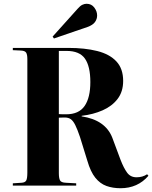

<svg xmlns="http://www.w3.org/2000/svg" viewBox="-20 -984 807 1018"><path d="M619 14Q578 14 544.5 2Q511 -10 485.5 -41.5Q460 -73 443 -132L404 -258Q390 -299 379 -321Q368 -343 355.5 -352Q343 -361 323 -361Q313 -361 305 -360.5Q297 -360 292 -360V-66Q292 -40 298 -28Q304 -16 329 -15L384 -12V0H48V-12L94 -15Q113 -16 119 -27Q125 -38 125 -69V-671Q125 -695 118.5 -705Q112 -715 91 -716L48 -718V-730H342Q430 -730 495.5 -713.5Q561 -697 597 -658.5Q633 -620 633 -555Q633 -498 603.5 -459.5Q574 -421 524 -399Q474 -377 413 -370V-367Q538 -348 575 -255L619 -137Q636 -93 654 -68.5Q672 -44 704 -44Q736 -44 760 -60L767 -52Q710 14 619 14ZM331 -378Q398 -378 428.5 -422Q459 -466 459 -549Q459 -632 430.5 -673Q402 -714 333 -714H292V-379Q304 -378 313.5 -378Q323 -378 331 -378ZM266 -780 259 -790 392 -938Q405 -953 416.5 -958.5Q428 -964 439 -964Q465 -964 480 -944Q495 -924 495 -902Q495 -883 483.5 -867Q472 -851 444 -841Z"/></svg>

Font: Literata 72pt
Style: Bold
Weight: 700
Designer: Latin by Veronika Burian and Jose Scaglione. Greek by Irene Vlachou. Cyrillic by Vera Evstafieva.
Foundry: TypeTogether
Version: Version 3.002